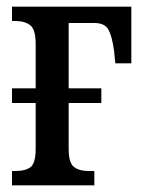

<svg xmlns="http://www.w3.org/2000/svg" viewBox="-20 -556 435 576"><path d="M16 0V-43H26Q57 -43 72 -55Q87 -67 87 -110V-247H16V-291H87V-424Q87 -468 70.5 -480.5Q54 -493 26 -493H16V-536H374V-366H326L322 -405Q316 -448 305 -467.5Q294 -487 263 -487H186V-291H284V-247H186V-110Q186 -67 202 -55Q218 -43 245 -43H263V0Z"/></svg>

Font: Noto Serif ExtraCondensed Medium
Style: Regular
Weight: 500
Width: 2
Designer: Monotype Design Team
Foundry: Monotype Imaging Inc.
Version: Version 2.015